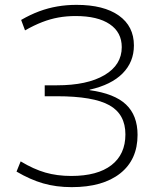

<svg xmlns="http://www.w3.org/2000/svg" viewBox="-20 -760 667 790"><path d="M275 10Q211 10 157.5 -5.5Q104 -21 48 -54L65 -96Q118 -64 166.5 -50Q215 -36 273 -36Q381 -36 438.5 -80.5Q496 -125 496 -207Q496 -290 430 -327Q364 -364 214 -364H164V-409H214Q339 -409 410 -451Q481 -493 481 -566Q481 -627 431.5 -660.5Q382 -694 291 -694Q254 -694 220.5 -688Q187 -682 153.5 -669Q120 -656 83 -635L67 -678Q105 -700 141.5 -713.5Q178 -727 216 -733.5Q254 -740 295 -740Q407 -740 469 -696Q531 -652 531 -573Q531 -505 484.5 -458Q438 -411 349 -391V-389Q451 -375 498.5 -330Q546 -285 546 -205Q546 -103 474.5 -46.5Q403 10 275 10Z"/></svg>

Font: M PLUS 2 Light
Style: Regular
Weight: 300
Designer: Coji Morishita
Foundry: UNDERFOREST DESIGN
Version: Version 1.001